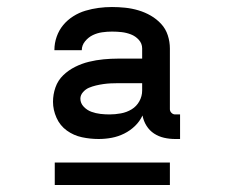

<svg xmlns="http://www.w3.org/2000/svg" viewBox="-20 -713 640 547"><path d="M261 -317Q261 -317 261 -317Q261 -317 261 -317Q237 -317 213.5 -322Q190 -327 170.5 -341Q151 -355 141 -377.5Q131 -400 131 -423Q131 -444 138 -464Q145 -484 160 -498.5Q175 -513 194 -522.5Q213 -532 233.5 -537Q254 -542 275 -544Q296 -546 316 -546H385V-575Q385 -589 375.5 -599.5Q366 -610 353 -615Q340 -620 326.5 -621.5Q313 -623 299 -623Q285 -623 271 -621Q257 -619 244.5 -613Q232 -607 222.5 -595.5Q213 -584 213 -570Q213 -570 213 -570Q213 -570 213 -570H135Q135 -570 135 -570.5Q135 -571 135 -571Q135 -590 141.5 -608.5Q148 -627 160 -641.5Q172 -656 188.5 -666.5Q205 -677 223.5 -682.5Q242 -688 261 -690.5Q280 -693 299 -693Q318 -693 337 -691Q356 -689 374.5 -683.5Q393 -678 409.5 -668.5Q426 -659 439 -645Q452 -631 458 -612.5Q464 -594 464 -575V-402Q464 -396 468.5 -391.5Q473 -387 479 -387H493V-317H479Q463 -317 447.5 -320.5Q432 -324 419 -332.5Q406 -341 397.5 -354.5Q389 -368 386 -384Q386 -384 386 -384Q386 -384 386 -384Q378 -367 364.5 -354Q351 -341 334 -332.5Q317 -324 298.5 -320.5Q280 -317 261 -317ZM292 -387Q308 -387 324.5 -390Q341 -393 355 -401.5Q369 -410 377 -424.5Q385 -439 385 -455V-476H316Q306 -476 295.5 -475.5Q285 -475 274.5 -473.5Q264 -472 253.5 -469.5Q243 -467 233.5 -463Q224 -459 216.5 -450.5Q209 -442 209 -432Q209 -419 218.5 -409Q228 -399 240.5 -394.5Q253 -390 266 -388.5Q279 -387 292 -387ZM136 -186V-250H464V-186Z"/></svg>

Font: Iosevka Meiseki Sans
Style: Regular
Weight: 400
Monospace: yes
Designer: Belleve Invis
Foundry: Belleve Invis
Version: Version 11.2.6; ttfautohint (v1.8.4)